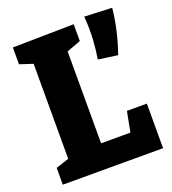

<svg xmlns="http://www.w3.org/2000/svg" viewBox="-133 -824 826 923"><g transform="rotate(-20 280.5 -362.0)"><path d="M441 -228H543V0H30V-86L97 -108V-594L30 -616V-702L343 -707V-621L271 -594V-124H421ZM493 -494 394 -508Q402 -557 405 -610Q408 -663 403 -724L544 -718Q533 -608 493 -494Z"/></g></svg>

Font: Bitter ExtraBold
Style: Regular
Weight: 800
Designer: Sol Matas, and Bitter project Authors
Foundry: Sol Matas
Version: Version 2.001